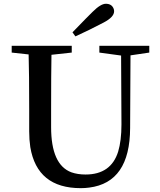

<svg xmlns="http://www.w3.org/2000/svg" viewBox="-20 -980 847 1018"><path d="M379.9 -787.1 364.3 -808.6Q454.1 -901.4 470.7 -917Q513.7 -960 541 -960Q573.2 -960 583 -932.6Q585 -926.8 585 -919.9Q585 -889.6 529.3 -860.4Q528.3 -859.4 527.3 -859.4Q453.1 -820.3 379.9 -787.1ZM771.5 -737.3V-701.2L671.9 -686.5L669.9 -300.8Q668.9 -12.7 453.1 14.6Q431.6 17.6 408.2 17.6Q176.8 17.6 140.6 -200.2Q134.8 -239.3 134.8 -283.2V-397.5Q134.8 -593.8 131.8 -691.4L42 -701.2V-737.3H360.4V-701.2L252.9 -689.5Q251 -592.8 251 -397.5V-305.7Q251 -106.4 358.4 -66.4Q391.6 -54.7 433.6 -54.7Q568.4 -54.7 606.4 -175.8Q624 -234.4 624 -320.3L622.1 -685.5L506.8 -701.2V-737.3Z"/></svg>

Font: GenYoMin JP SemiBold
Style: Regular
Weight: 600
Version: Version 1.001;PS 1;hotconv 16.6.51;makeotf.lib2.5.65220 DEVE